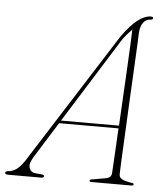

<svg xmlns="http://www.w3.org/2000/svg" viewBox="-87 -754 693 800"><g transform="rotate(5 259.0 -354.0)"><path d="M76 -83Q57.5 -53.5 63.8 -35.8Q70 -18 89.5 -16L116 -13.5Q126 -13 126 -6.5Q126 0 114.5 0H-23Q-36.5 0 -36.5 -7.5Q-36.5 -13.5 -23 -15Q-4 -16 14 -30.5Q32 -45 53.5 -81L392 -613.5Q429 -665 458 -686.8Q487 -708.5 511.5 -708.5Q522 -708.5 521.5 -702.5Q521.5 -696 511 -695.5Q493.5 -695 481.8 -680.2Q470 -665.5 468 -638Q468 -627 466.2 -592.5Q464.5 -558 462 -508.5Q459.5 -459 456.5 -401.8Q453.5 -344.5 450.8 -286.8Q448 -229 445.5 -178.2Q443 -127.5 441.2 -91.2Q439.5 -55 439.5 -41.5Q439.5 -29.5 450.8 -22.8Q462 -16 492.5 -11Q501 -10.5 501 -5.5Q501 0 491.5 0H324.5Q317 0 317 -5Q317 -9.5 323.5 -10.5L383.5 -21Q406 -25 407.5 -44Q408.5 -61 411.5 -112.8Q414.5 -164.5 418 -232.5H169.5ZM402 -604.5 176.5 -244H419Q422 -302.5 425.5 -364.8Q429 -427 432 -484Q435 -541 437 -584.2Q439 -627.5 439.5 -647.5Q433.5 -641.5 423.8 -631Q414 -620.5 402 -604.5Z"/></g></svg>

Font: Fraunces 72pt S000 Thin
Style: Italic
Weight: 100
Italic angle: -16°
Version: Version 1.000; ttfautohint (v1.8.3)